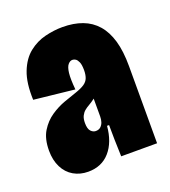

<svg xmlns="http://www.w3.org/2000/svg" viewBox="-85 -733 473 533"><g transform="rotate(-20 151.5 -467.0)"><path d="M88 -266Q64 -266 45 -277Q26 -288 15.5 -309Q5 -330 5 -358Q5 -393 18.5 -415Q32 -437 52 -450.5Q72 -464 93 -471.5Q114 -479 129 -484Q147 -490 156.5 -496.5Q166 -503 169.5 -512.5Q173 -522 173 -535Q173 -551 169.5 -559Q166 -567 161.5 -570Q157 -573 152 -573Q145 -573 139 -566Q133 -559 131 -542Q129 -525 132 -493L12 -506Q10 -556 22.5 -588Q35 -620 57 -637.5Q79 -655 105.5 -661.5Q132 -668 157 -668Q190 -668 215.5 -658.5Q241 -649 258.5 -629Q276 -609 285 -578Q294 -547 294 -503V-408Q294 -386 294 -364Q294 -342 294 -320Q294 -298 294 -275H188Q187 -298 186.5 -325Q186 -352 186 -368H180Q176 -321 152 -293.5Q128 -266 88 -266ZM146 -365Q155 -365 160.5 -370Q166 -375 168.5 -382.5Q171 -390 171 -399V-456L185 -467Q178 -457 169.5 -450.5Q161 -444 153 -439.5Q145 -435 139 -430Q133 -425 129 -417Q125 -409 125 -396Q125 -379 131.5 -372Q138 -365 146 -365Z"/></g></svg>

Font: Bricolage Grotesque 96pt ExtraBold Condensed
Style: Regular
Weight: 800
Width: 3
Version: Version 1.001;gftools[0.9.33.dev8+g029e19f]